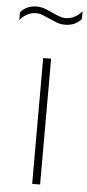

<svg xmlns="http://www.w3.org/2000/svg" viewBox="-92 -789 374 821"><g transform="rotate(5 95.0 -378.5)"><path d="M78.5 0V-540H112.5V0ZM158.5 -690Q139.5 -690 122 -696.8Q104.5 -703.5 88.5 -711Q74 -717.5 60 -723Q46 -728.5 32.5 -728.5Q-7.5 -728.5 -37.5 -693V-726Q-12 -757 32.5 -757Q51.5 -757 69 -750.2Q86.5 -743.5 102.5 -736Q117 -729 131 -723.8Q145 -718.5 158.5 -718.5Q198.5 -718.5 229 -754V-721Q203 -690 158.5 -690Z"/></g></svg>

Font: Encode Sans SmCnd Th
Style: Regular
Weight: 100
Width: 4
Designer: Multiple Designers
Foundry: Impallari Type
Version: Version 3.002; ttfautohint (v1.8.3) -l 8 -r 50 -G 200 -x 14 